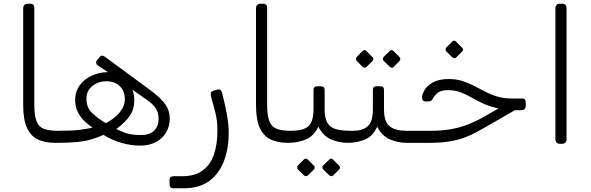

<svg xmlns="http://www.w3.org/2000/svg" viewBox="-20 -770 3184 1035"><path d="M280 0H277Q224 0 185.5 -17.5Q147 -35 126 -79.5Q105 -124 105 -205V-725Q105 -736 111 -743Q117 -750 131 -750H142Q155 -750 160 -743.5Q165 -737 165 -727V-205Q165 -144 178 -114Q191 -84 219 -74.5Q247 -65 290 -65H295Q310 -65 310 -50V-30Q310 0 280 0Z M735 15Q686 15 634 0Q582 -15 538 -43Q504 -28 472 -18.5Q440 -9 396 -4.5Q352 0 280 0Q265 0 265 -15V-35Q265 -65 295 -65Q367 -65 408 -70Q449 -75 479 -82Q458 -96 436.5 -116Q415 -136 400.5 -164Q386 -192 385 -229Q385 -277 410.5 -311Q436 -345 476.5 -363Q517 -381 560 -381Q571 -381 583 -379Q595 -377 603 -373L600 -355L505 -419Q499 -424 498 -430.5Q497 -437 502 -444L516 -461Q524 -472 532 -470Q540 -468 547 -463L789 -285Q846 -243 870.5 -208.5Q895 -174 895 -131Q895 -89 875.5 -56Q856 -23 820 -4Q784 15 735 15ZM551 -106Q601 -133 627 -166.5Q653 -200 653 -234Q653 -279 626 -305.5Q599 -332 551 -332Q511 -332 478.5 -307Q446 -282 446 -237Q446 -191 476 -161.5Q506 -132 551 -106ZM741 -42Q787 -42 811 -66Q835 -90 835 -130Q835 -162 819.5 -186Q804 -210 770 -233L661 -309L678 -320Q689 -301 696.5 -278.5Q704 -256 704 -231Q704 -182 680.5 -147Q657 -112 607 -74Q631 -63 649.5 -56Q668 -49 689.5 -45.5Q711 -42 741 -42Z M914 245Q904 245 899 239.5Q894 234 894 223V200Q894 190 899.5 185Q905 180 916 180H961Q1031 180 1073 148.5Q1115 117 1133.5 62Q1152 7 1152 -65Q1152 -117 1142.5 -156Q1133 -195 1119 -243Q1115 -259 1116.5 -268Q1118 -277 1131 -281L1152 -287Q1162 -290 1168.5 -285Q1175 -280 1180 -258Q1193 -208 1203 -153Q1213 -98 1213 -54Q1213 28 1188 96Q1163 164 1109.5 204.5Q1056 245 970 245Z M1535 0H1532Q1479 0 1440.5 -17.5Q1402 -35 1381 -79.5Q1360 -124 1360 -205V-725Q1360 -736 1366 -743Q1372 -750 1386 -750H1397Q1410 -750 1415 -743.5Q1420 -737 1420 -727V-205Q1420 -144 1433 -114Q1446 -84 1474 -74.5Q1502 -65 1545 -65H1550Q1565 -65 1565 -50V-30Q1565 0 1535 0Z M1535 0Q1520 0 1520 -16V-35Q1520 -65 1550 -65Q1616 -65 1643 -90Q1670 -115 1670 -182V-285Q1670 -305 1690 -305H1710Q1730 -305 1730 -285V-182Q1730 -135 1744 -109.5Q1758 -84 1788.5 -74.5Q1819 -65 1870 -65Q1885 -65 1885 -50V-30Q1885 0 1855 0Q1809 0 1766 -18Q1723 -36 1696 -87Q1672 -36 1628 -18Q1584 0 1535 0ZM1639 176Q1635 180 1629 179.5Q1623 179 1618 175L1586 143Q1582 139 1582 132.5Q1582 126 1586 122L1618 90Q1623 85 1628.5 85Q1634 85 1639 90L1671 122Q1676 126 1676.5 132.5Q1677 139 1672 144ZM1776 176Q1772 180 1766 179.5Q1760 179 1755 175L1722 143Q1718 139 1718 132.5Q1718 126 1722 122L1755 90Q1760 85 1765.5 85Q1771 85 1775 90L1807 122Q1812 126 1812.5 132.5Q1813 139 1808 144Z M1855 0Q1840 0 1840 -16V-35Q1840 -65 1870 -65H1885Q1934 -65 1962 -89Q1990 -113 1990 -182V-285Q1990 -305 2010 -305H2030Q2050 -305 2050 -285V-182Q2050 -112 2081.5 -88.5Q2113 -65 2169 -65H2190Q2205 -65 2205 -50V-30Q2205 0 2175 0Q2126 0 2083 -18Q2040 -36 2013 -87Q1991 -36 1947.5 -18Q1904 0 1855 0ZM1955 -409Q1951 -405 1945 -405Q1939 -405 1934 -410L1903 -442Q1899 -447 1899 -452.5Q1899 -458 1903 -463L1934 -495Q1939 -500 1945 -500Q1951 -500 1955 -495L1987 -463Q1992 -459 1992.5 -452.5Q1993 -446 1988 -441ZM2102 -409Q2098 -404 2092 -405Q2086 -406 2081 -410L2048 -442Q2044 -446 2044 -452.5Q2044 -459 2048 -463L2081 -495Q2086 -500 2091 -500Q2096 -500 2101 -495L2133 -463Q2138 -459 2138 -452.5Q2138 -446 2133 -441Z M2175 0Q2160 0 2160 -15V-35Q2160 -65 2190 -65H2302Q2361 -65 2410 -73.5Q2459 -82 2502.5 -99Q2546 -116 2590 -141L2693 -200L2761 -179L2608 -91Q2577 -73 2547.5 -57Q2518 -41 2483 -28Q2448 -15 2402.5 -7.5Q2357 0 2295 0ZM2746 -176V-179Q2691 -179 2650 -189.5Q2609 -200 2577 -215.5Q2545 -231 2517 -247Q2489 -263 2460 -273.5Q2431 -284 2395 -284Q2358 -284 2341 -270.5Q2324 -257 2314 -240Q2310 -232 2305 -227.5Q2300 -223 2288 -223H2276Q2255 -223 2255 -243Q2255 -261 2268.5 -284.5Q2282 -308 2314 -326Q2346 -344 2399 -344Q2439 -344 2472 -333.5Q2505 -323 2535 -307.5Q2565 -292 2595.5 -276Q2626 -260 2661 -249.5Q2696 -239 2740 -239H2792Q2806 -239 2810 -233.5Q2814 -228 2814 -214V-198Q2814 -188 2808 -182Q2802 -176 2791 -176ZM2439 -460Q2435 -456 2429 -456.5Q2423 -457 2418 -461L2386 -493Q2382 -498 2382 -504Q2382 -510 2386 -514L2418 -546Q2423 -551 2428.5 -551Q2434 -551 2438 -546L2470 -514Q2482 -503 2471 -492Z M2997 5Q2987 5 2980.5 -1.5Q2974 -8 2974 -18V-727Q2974 -737 2980.5 -743.5Q2987 -750 2997 -750H3011Q3022 -750 3028 -743.5Q3034 -737 3034 -727V-18Q3034 -8 3028 -1.5Q3022 5 3011 5Z"/></svg>

Font: Rubik Light
Style: Italic
Weight: 300
Italic angle: -12°
Designer: Hubert and Fischer
Foundry: Hubert and Fischer
Version: Version 2.300;gftools[0.9.30]